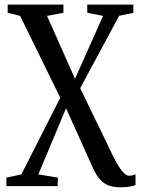

<svg xmlns="http://www.w3.org/2000/svg" viewBox="-20 -552 596 814"><path d="M488 242Q462.5 242 441.8 234.8Q421 227.5 404.5 209.2Q388 191 373.5 159L260 -93L142.5 187.5L225.5 201L224.5 237H7V201L70.5 187.5L235.5 -137.5L65.5 -484.5L12.5 -498V-532.5H249V-498L179.5 -484.5L298 -218L417 -484.5L350 -498V-532.5H545.5V-497.5L485 -485L320 -178L463 117Q473 136.5 483.8 154Q494.5 171.5 505.8 182.2Q517 193 527.5 193Q534 193 541.2 191.5Q548.5 190 554.5 187V232.5Q549 235 540.5 237Q532 239 519.5 240.5Q507 242 488 242Z"/></svg>

Font: Merriweather 72pt
Style: Regular
Weight: 400
Version: Version 2.100